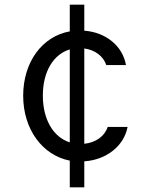

<svg xmlns="http://www.w3.org/2000/svg" viewBox="-20 -680 640 820"><path d="M278 120H340V9C433 3 509 -55 525 -138H440C427 -98 389 -71 340 -66V-473C385 -467 421 -441 434 -402H518C504 -484 432 -542 340 -549V-660H278V-546C161 -525 79 -416 79 -271C79 -128 161 -17 278 6ZM163 -272C163 -374 208 -448 278 -469V-72C208 -94 163 -169 163 -272Z"/></svg>

Font: CommitMonoNiceRocks
Style: Regular
Weight: 400
Monospace: yes
Designer: Eigil Nikolajsen
Foundry: Eigil Nikolajsen
Version: Version 1.143